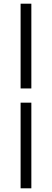

<svg xmlns="http://www.w3.org/2000/svg" viewBox="-20 -770 281 1040"><path d="M91.6 -290.9V-750H149.8V-290.9ZM91.6 250V-213.9H149.8V250Z"/></svg>

Font: Source Sans 3 VF
Style: Regular
Weight: 200
Designer: Paul D. Hunt
Foundry: Adobe
Version: Version 3.046;hotconv 1.0.118;makeotfexe 2.5.65603